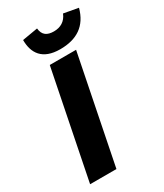

<svg xmlns="http://www.w3.org/2000/svg" viewBox="-210 -930 861 1011"><g transform="rotate(-30 220.0 -425.0)"><path d="M26 0H186L316 -650H156ZM246 -694C348 -694 414 -738 440 -834L352 -850C336 -810 304 -792 264 -792C223 -792 198 -808 194 -850L100 -834C100 -754 138 -694 246 -694Z"/></g></svg>

Font: Source Sans Pro Black
Style: Italic
Weight: 900
Italic angle: -11°
Designer: Paul D. Hunt
Foundry: Adobe Systems Incorporated
Version: Version 3.006;hotconv 1.0.111;makeotfexe 2.5.65597